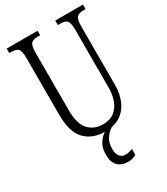

<svg xmlns="http://www.w3.org/2000/svg" viewBox="-228 -813 998 1147"><g transform="rotate(-30 270.5 -239.5)"><path d="M277 10Q192 10 140.5 -42Q89 -94 89 -215V-607Q89 -656 75 -669.5Q61 -683 29 -683H15V-714H228V-683H212Q180 -683 166 -669.5Q152 -656 152 -603V-210Q152 -116 189.5 -75Q227 -34 288 -34Q337 -34 367.5 -58Q398 -82 412 -121.5Q426 -161 426 -205V-606Q426 -656 412.5 -669.5Q399 -683 366 -683H350V-714H541V-683H528Q495 -683 481 -669Q467 -655 467 -604V-203Q467 -142 446 -93.5Q425 -45 383 -17.5Q341 10 277 10ZM307 235Q263 235 237 210Q211 185 211 130Q211 80 237.5 45Q264 10 295 0H336Q310 11 285.5 42Q261 73 261 120Q261 157 276 173.5Q291 190 314 190Q338 190 363 179V220Q338 235 307 235Z"/></g></svg>

Font: Noto Serif ExtraCondensed Light
Style: Regular
Weight: 300
Width: 2
Designer: Monotype Design Team
Foundry: Monotype Imaging Inc.
Version: Version 2.014; ttfautohint (v1.8.4.7-5d5b)